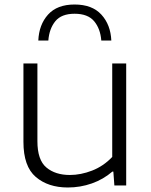

<svg xmlns="http://www.w3.org/2000/svg" viewBox="-20 -823 672 852"><path d="M281 9Q193.5 9 138.8 -37.8Q84 -84.5 84 -193.5V-541.5H146V-196.5Q146 -113 185.8 -79.8Q225.5 -46.5 290 -46.5Q338.5 -46.5 388.8 -66Q439 -85.5 478 -126.5V-541.5H540V0H487.5L483 -61.5H478.5Q438.5 -27 387.5 -9Q336.5 9 281 9ZM150 -643Q153 -713.5 193.2 -758.2Q233.5 -803 311 -803Q389 -803 430 -758Q471 -713 474 -643H429.5Q425.5 -695.5 397.8 -728.8Q370 -762 311 -762Q252.5 -762 225.5 -728.8Q198.5 -695.5 194.5 -643Z"/></svg>

Font: Encode Sans Expanded Expanded Light
Style: Regular
Weight: 300
Width: 7
Designer: Multiple Designers
Foundry: Impallari Type
Version: Version 3.000; ttfautohint (v1.8.3) -l 8 -r 50 -G 200 -x 14 